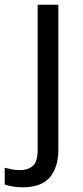

<svg xmlns="http://www.w3.org/2000/svg" viewBox="-75 -556 353 816"><path d="M22 240Q-3 240 -22 236.5Q-41 233 -55 228V157Q-40 161 -24 164Q-8 167 11 167Q43 167 64 149.5Q85 132 85 83V-536H173V80Q173 155 137 197.5Q101 240 22 240Z"/></svg>

Font: Noto Sans Tai Le
Style: Regular
Weight: 400
Designer: Monotype Design Team
Foundry: Monotype Imaging Inc.
Version: Version 2.002; ttfautohint (v1.8.4.7-5d5b)